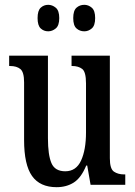

<svg xmlns="http://www.w3.org/2000/svg" viewBox="-20 -767 561 797"><path d="M215 10Q146 10 113 -36.5Q80 -83 80 -186V-425Q80 -468 64.5 -480.5Q49 -493 22 -493H18V-536H179V-193Q179 -124 193.5 -90Q208 -56 251 -56Q296 -56 316.5 -100.5Q337 -145 337 -217V-421Q337 -469 321 -481Q305 -493 280 -493H277V-536H436V-110Q436 -66 453 -54.5Q470 -43 495 -43H500V0H356L342 -80H338Q317 -29 286.5 -9.5Q256 10 215 10ZM330 -637Q311 -637 297.5 -649Q284 -661 284 -692Q284 -723 297.5 -735Q311 -747 330 -747Q347 -747 361 -735Q375 -723 375 -692Q375 -661 361 -649Q347 -637 330 -637ZM180 -637Q162 -637 149 -649Q136 -661 136 -692Q136 -723 149 -735Q162 -747 180 -747Q197 -747 211.5 -735Q226 -723 226 -692Q226 -661 211.5 -649Q197 -637 180 -637Z"/></svg>

Font: Noto Serif Lao ExtraCondensed Medium
Style: Regular
Weight: 500
Width: 2
Designer: Monotype Design Team
Foundry: Monotype Imaging Inc.
Version: Version 2.003; ttfautohint (v1.8.4.7-5d5b)